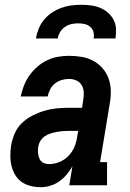

<svg xmlns="http://www.w3.org/2000/svg" viewBox="-20 -770 540 798"><path d="M150 8Q128 8 107.5 3Q87 -2 70.5 -13.5Q54 -25 43.5 -42.5Q33 -60 28 -80Q23 -100 23 -121.5Q23 -143 26 -164Q30 -189 40.5 -214Q51 -239 70.5 -258Q90 -277 114.5 -289.5Q139 -302 164.5 -309.5Q190 -317 215 -319.5Q240 -322 266 -322H321L326 -355Q329 -371 328 -387Q327 -403 319.5 -416Q312 -429 297.5 -435.5Q283 -442 267 -442Q252 -442 236.5 -437.5Q221 -433 208.5 -423Q196 -413 188.5 -398.5Q181 -384 178 -369H66Q71 -392 79.5 -414Q88 -436 102 -456Q116 -476 135 -492.5Q154 -509 176 -519.5Q198 -530 221 -534Q244 -538 267 -538Q294 -538 320 -533.5Q346 -529 368 -517Q390 -505 406.5 -486Q423 -467 431.5 -443Q440 -419 440.5 -392.5Q441 -366 436 -339L396 -96H425V0H268L281 -79Q271 -61 257 -44.5Q243 -28 226 -16Q209 -4 189 2Q169 8 150 8ZM184 -88Q205 -88 226.5 -96.5Q248 -105 264.5 -122Q281 -139 289.5 -160Q298 -181 301 -203L305 -226H266Q253 -226 240.5 -225Q228 -224 215 -221.5Q202 -219 189.5 -215Q177 -211 166 -203.5Q155 -196 148 -184.5Q141 -173 139 -160Q137 -147 138 -134.5Q139 -122 144 -110.5Q149 -99 160 -93.5Q171 -88 184 -88ZM129 -610Q133 -631 141 -651Q149 -671 163 -688Q177 -705 196 -717.5Q215 -730 235.5 -737.5Q256 -745 276.5 -747.5Q297 -750 318 -750Q338 -750 358 -747.5Q378 -745 396 -737.5Q414 -730 428.5 -717.5Q443 -705 452 -688Q461 -671 462 -650.5Q463 -630 460 -610H369Q372 -624 368.5 -637Q365 -650 355 -658.5Q345 -667 332 -670Q319 -673 305 -673Q291 -673 277 -670Q263 -667 250.5 -658.5Q238 -650 230 -637Q222 -624 220 -610Z"/></svg>

Font: Iosevka Curly Slab Oblique
Style: Bold
Weight: 700
Italic angle: -9°
Monospace: yes
Designer: Belleve Invis
Foundry: Belleve Invis
Version: Version 11.1.0; ttfautohint (v1.8.3)